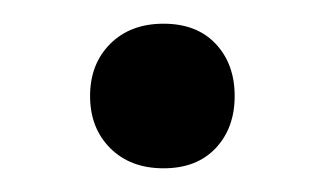

<svg xmlns="http://www.w3.org/2000/svg" viewBox="-20 -138 275 162"><path d="M118 4Q90 4 73 -13Q56 -30 56 -57Q56 -84 73 -101Q90 -118 118 -118Q146 -118 162 -101Q178 -84 178 -57Q178 -30 162 -13Q146 4 118 4Z"/></svg>

Font: Chiron GoRound TC
Style: Regular
Weight: 400
Designer: Ryoko NISHIZUKA 西塚涼子 (kana, bopomofo & ideographs); Paul D. Hunt (Latin, Greek & Cyrillic); Sandoll Communications 산돌커뮤니
Foundry: Adobe
Version: Version 1.000;hotconv 1.1.1;makeotfexe 2.6.0